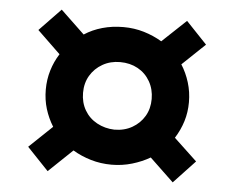

<svg xmlns="http://www.w3.org/2000/svg" viewBox="-46 -590 839 688"><g transform="rotate(5 374.0 -246.0)"><path d="M149 44 72 -37 155 -116Q137 -145 127 -177.5Q117 -210 117 -247Q117 -283 127 -316Q137 -349 155 -377L72 -457L149 -537L235 -455Q264 -474 299.5 -484Q335 -494 375 -494Q414 -494 449 -483.5Q484 -473 514 -455L600 -536L675 -457L593 -379Q611 -351 621.5 -317Q632 -283 632 -246Q632 -210 622 -177.5Q612 -145 593 -115L676 -37L599 45L513 -37Q484 -20 448.5 -9.5Q413 1 375 1Q336 1 300.5 -9.5Q265 -20 235 -38ZM374 -125Q410 -125 438 -141Q466 -157 482 -184Q498 -211 498 -246Q498 -281 482 -309Q466 -337 438 -352.5Q410 -368 374 -368Q339 -368 311 -352Q283 -336 267 -309Q251 -282 251 -247Q251 -212 267 -184.5Q283 -157 311.5 -141.5Q340 -126 374 -125Z"/></g></svg>

Font: Nunito Sans 10pt Expanded Black
Style: Italic
Weight: 900
Width: 7
Italic angle: -9°
Designer: Vernon Adams
Foundry: Vernon Adams
Version: Version 3.101;gftools[0.9.27]